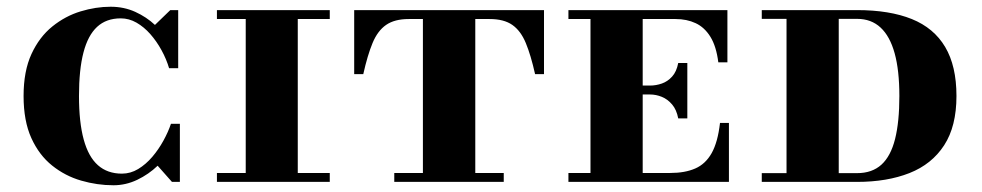

<svg xmlns="http://www.w3.org/2000/svg" viewBox="-20 -540 2914 570"><path d="M317 10Q268.5 10 221 -3.8Q173.5 -17.5 134.8 -48.5Q96 -79.5 73 -130.2Q50 -181 50 -255Q50 -329 73.5 -379.8Q97 -430.5 135.5 -461.5Q174 -492.5 219.2 -506.2Q264.5 -520 308.5 -520Q348 -520 381.5 -504.8Q415 -489.5 440 -466L485.5 -510H509V-337.5H482Q474 -364.5 459.5 -391Q445 -417.5 426.2 -438.8Q407.5 -460 385.2 -472.8Q363 -485.5 338.5 -485.5Q295.5 -485.5 268.2 -460.2Q241 -435 227.8 -384.2Q214.5 -333.5 214.5 -255Q214.5 -177 228.5 -125.8Q242.5 -74.5 270.8 -49.5Q299 -24.5 342 -24.5Q367.5 -24.5 390.2 -38.2Q413 -52 432 -74.2Q451 -96.5 465.2 -122.5Q479.5 -148.5 487.5 -172.5H514V0H490.5L448 -48Q421.5 -22.5 387.5 -6.2Q353.5 10 317 10Z M709.5 0V-510H864V0ZM624 0V-26.5H959V0ZM624 -483.5V-510H959V-483.5Z M1031.5 -320V-510H1595V-320H1568.5Q1556 -376 1541 -412.2Q1526 -448.5 1501 -466Q1476 -483.5 1433.5 -483.5H1193.5Q1151.5 -483.5 1126.2 -466Q1101 -448.5 1086 -412.2Q1071 -376 1058.5 -320ZM1150.5 0V-26.5H1475.5V0ZM1235.5 0V-502.5H1391V0Z M1993.5 -188.5Q1988.5 -214.5 1975.2 -230Q1962 -245.5 1944.8 -252.5Q1927.5 -259.5 1910 -259.5H1855V-286H1910Q1927.5 -286 1944.8 -292Q1962 -298 1975.2 -312.5Q1988.5 -327 1993.5 -353H2020.5V-188.5ZM2117.5 -175H2144V0H1667.5V-26.5H1733V-483.5H1667.5V-510H2139.5V-355H2112.5Q2106.5 -402.5 2089 -430.8Q2071.5 -459 2045.2 -471.2Q2019 -483.5 1985.5 -483.5H1888V-26.5H1970Q2013.5 -26.5 2044 -39.8Q2074.5 -53 2092.8 -85.5Q2111 -118 2117.5 -175Z M2241.5 0V-26H2524.5Q2569 -26 2596.8 -51.2Q2624.5 -76.5 2637.2 -127.2Q2650 -178 2650 -255Q2650 -331 2636 -381.8Q2622 -432.5 2594.2 -458.2Q2566.5 -484 2524.5 -484H2241.5V-510H2524.5Q2621 -510 2686.8 -483.5Q2752.5 -457 2786 -400.5Q2819.5 -344 2819.5 -255Q2819.5 -165 2783 -108.8Q2746.5 -52.5 2680 -26.2Q2613.5 0 2524.5 0ZM2315 0V-510H2470V0Z"/></svg>

Font: Bodoni Moda SC 9pt
Style: Bold
Weight: 700
Designer: Owen Earl
Foundry: indestructible type
Version: Version 2.005